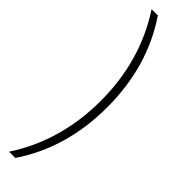

<svg xmlns="http://www.w3.org/2000/svg" viewBox="-351 -784 979 979"><g transform="rotate(45 138.5 -294.0)"><path d="M173 -294Q173 -582.5 25.5 -808H70.5Q219.5 -588 219.5 -294Q219.5 0 70.5 220H25.5Q173 -5.5 173 -294Z"/></g></svg>

Font: Encode Sans Condensed ExLight
Style: Regular
Weight: 275
Width: 3
Designer: Multiple Designers
Foundry: Impallari Type
Version: Version 2.000